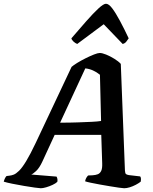

<svg xmlns="http://www.w3.org/2000/svg" viewBox="-59 -1002 814 1022"><path d="M158 0Q151 0 126 -3.5Q101 -7 68.5 -12.5Q36 -18 6.5 -24Q-23 -30 -39 -35Q-37 -44 -32.5 -53Q-28 -62 -24 -65L-8 -67Q2 -68 14 -72.5Q26 -77 42.5 -93Q59 -109 80.5 -144.5Q102 -180 131 -241L322 -646Q332 -655 352.5 -667.5Q373 -680 397 -692Q421 -704 441.5 -712Q462 -720 472 -720Q485 -720 506 -711.5Q527 -703 549 -689.5Q571 -676 584 -662L606 -95Q607 -80 611 -76Q615 -72 627 -70L687 -63Q690 -60 691 -53Q692 -46 690 -35Q680 -27 664 -18.5Q648 -10 631.5 -5Q615 0 602 0Q595 0 574.5 -3Q554 -6 526.5 -10.5Q499 -15 471.5 -20Q444 -25 423 -29.5Q402 -34 394 -37Q396 -48 400.5 -55.5Q405 -63 410 -68L434 -69Q450 -70 461.5 -74.5Q473 -79 479.5 -92Q486 -105 485 -133L480 -284H232L167 -143Q151 -108 133 -91.5Q115 -75 107 -73L242 -62Q245 -57 246.5 -49.5Q248 -42 246 -34Q238 -26 221 -18Q204 -10 186.5 -5Q169 0 158 0ZM261 -349Q312 -349 354.5 -350.5Q397 -352 428.5 -353.5Q460 -355 479 -358L473 -604Q456 -618 436 -627Q416 -636 395 -638ZM352 -768Q342 -772 332.5 -780.5Q323 -789 321 -798Q364 -848 400.5 -889.5Q437 -931 464.5 -956.5Q492 -982 505 -982Q520 -982 538.5 -957.5Q557 -933 579.5 -891Q602 -849 626 -798Q620 -789 613 -780Q606 -771 594 -768L493 -873Z"/></svg>

Font: Texturina Medium 12pt
Style: Bold Italic
Weight: 700
Italic angle: -11°
Version: Version 1.002